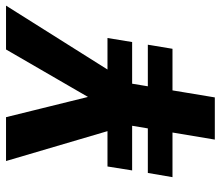

<svg xmlns="http://www.w3.org/2000/svg" viewBox="-70 -698 768 669"><g transform="rotate(-90 314.5 -364.0)"><path d="M240.2 -727.5 331.5 -357.9 218.3 -283.2 87.4 -727.5ZM263.7 -360.8 476.1 -727.5H628.9L349.1 -283.2ZM372.6 -382.8 309.1 0H162.1L226.1 -382.8ZM516.1 -374 502 -288.1H54.7L68.4 -374ZM492.7 -233.4 478.5 -147.5H31.2L45.9 -233.4Z"/></g></svg>

Font: Inter 20pt
Style: Bold Italic
Weight: 700
Italic angle: -9.3988°
Version: Version 4.001;git-66647c0bb